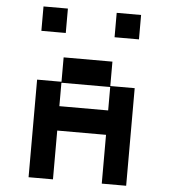

<svg xmlns="http://www.w3.org/2000/svg" viewBox="-58 -928 867 980"><g transform="rotate(5 375.0 -437.5)"><path d="M500 -750V-875H625V-750ZM125 -750V-875H250V-750ZM125 0V-500H250V-625H500V-500H625V0H500V-250H250V0ZM250 -375H500V-495H250Z"/></g></svg>

Font: Silkscreen
Style: Regular
Weight: 400
Designer: Jason Kottke
Foundry: Jason Kottke
Version: Version 1.001; ttfautohint (v1.8.4.7-5d5b)